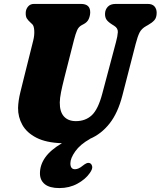

<svg xmlns="http://www.w3.org/2000/svg" viewBox="-20 -720 818 978"><path d="M501 -243 570.5 -504.5Q579 -535.5 580.2 -556Q581.5 -576.5 561 -589L553 -594Q530.5 -608 522.5 -620Q514.5 -632 515 -650.5Q515.5 -671 529 -685.5Q542.5 -700 569 -700H733Q756 -700 767 -687.2Q778 -674.5 778 -655Q778 -630 766.2 -617Q754.5 -604 734 -592.5L725 -587.5Q700.5 -574 690.5 -553.5Q680.5 -533 671 -496L603.5 -234Q580.5 -144.5 538.2 -91Q496 -37.5 438.5 -13V-12.5Q388.5 15.5 363.5 50.8Q338.5 86 338.5 112Q338.5 142 362 142Q380 142 401.5 124Q412 115.5 420.5 111.8Q429 108 437.5 111Q446.5 114.5 449.5 127.5Q452.5 140.5 437 162Q415 193.5 374 215.8Q333 238 282.5 238Q232.5 238 208 218Q183.5 198 183.5 163Q183.5 120 210.5 81.8Q237.5 43.5 295.5 9.5Q215 7 165.5 -18.5Q116 -44 93.8 -84Q71.5 -124 72 -170.5Q73 -207.5 83.8 -250.8Q94.5 -294 102.5 -326.5L149 -512.5Q156 -540 154.5 -564.2Q153 -588.5 144.5 -596.5L138 -602.5Q122.5 -616.5 116.5 -626.5Q110.5 -636.5 111 -655Q111.5 -673 122.8 -686.5Q134 -700 152.5 -700H392.5Q440.5 -700 439.5 -656Q439 -639 431.8 -622.8Q424.5 -606.5 405 -596.5L396.5 -592Q380.5 -583.5 372.8 -566Q365 -548.5 357 -517L308.5 -326.5Q296.5 -279 290.8 -250Q285 -221 284.5 -198Q284 -151 305.5 -127Q327 -103 366.5 -103Q415.5 -103 447.8 -133.2Q480 -163.5 501 -243Z"/></svg>

Font: Fraunces 144pt S100 Black
Style: Italic
Weight: 900
Italic angle: -16°
Version: Version 1.000; ttfautohint (v1.8.3)